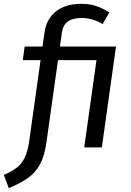

<svg xmlns="http://www.w3.org/2000/svg" viewBox="-83 -770 683 1003"><path d="M449 0H357L421 -456H220L160 -29Q150 44 126.5 87.5Q103 131 65.5 158Q28 185 -37 213L-63 144Q-21 125 3.5 107Q28 89 44.5 57Q61 25 69 -29L129 -456H36L46 -527H139L150 -602Q159 -670 209 -710Q259 -750 342 -750Q386 -750 421 -738Q456 -726 488 -705L453 -644Q430 -659 401.5 -667.5Q373 -676 345 -676Q295 -676 270 -656.5Q245 -637 240 -597L230 -527H523Z"/></svg>

Font: Fira Sans
Style: Italic
Weight: 400
Italic angle: -8°
Designer: bBox Type GmbH & Carrois Corporate GbR & Edenspiekermann AG
Foundry: bBox Type GmbH & Carrois Corporate GbR & Edenspiekermann AG
Version: Version 4.301